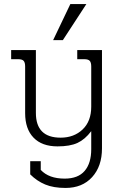

<svg xmlns="http://www.w3.org/2000/svg" viewBox="-20 -727 588 947"><path d="M327 -707H406L290 -529H242ZM129 133V68H181V111Q221 154 299 154Q365 154 397.5 116Q430 78 430 9V-80Q399 -39 362 -22Q325 -5 264 -5Q187 -5 145.5 -48Q104 -91 104 -169V-399Q104 -419 96.5 -427Q89 -435 70 -435H35V-480H157V-170Q157 -48 279 -48Q345 -48 387.5 -88.5Q430 -129 430 -201V-399Q430 -419 422.5 -427Q415 -435 396 -435H361V-480H483V5Q483 93 434.5 146.5Q386 200 303 200Q244 200 203 183Q162 166 129 133Z"/></svg>

Font: Pridi ExtraLight
Style: Regular
Weight: 275
Designer: Katatrad Team
Foundry: CadsonDemak
Version: Version 1.001